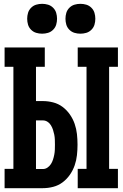

<svg xmlns="http://www.w3.org/2000/svg" viewBox="-20 -983 640 1003"><path d="M386 0V-101H432V-634H386V-735H596V-634H550V-101H596V0ZM4 0V-101H50V-634H4V-735H214V-634H168V-455H204Q231 -455 258 -448Q285 -441 307 -424.5Q329 -408 345 -385Q361 -362 370 -336Q379 -310 382 -282.5Q385 -255 385 -227Q385 -200 382 -172.5Q379 -145 370 -119Q361 -93 345 -70Q329 -47 307 -30.5Q285 -14 258 -7Q231 0 204 0ZM204 -100Q217 -100 228 -107.5Q239 -115 246 -126Q253 -137 257 -149.5Q261 -162 263.5 -175Q266 -188 266.5 -201Q267 -214 267 -227Q267 -240 266.5 -253.5Q266 -267 263.5 -279.5Q261 -292 257 -304.5Q253 -317 246 -328.5Q239 -340 228 -347Q217 -354 204 -354H168V-100ZM400 -807Q384 -807 369 -811.5Q354 -816 342.5 -827.5Q331 -839 326.5 -854Q322 -869 322 -885Q322 -901 326.5 -916Q331 -931 342.5 -942.5Q354 -954 369 -958.5Q384 -963 400 -963Q416 -963 431 -958.5Q446 -954 457.5 -942.5Q469 -931 473.5 -916Q478 -901 478 -885Q478 -869 473.5 -854Q469 -839 457.5 -827.5Q446 -816 431 -811.5Q416 -807 400 -807ZM200 -807Q184 -807 169 -811.5Q154 -816 142.5 -827.5Q131 -839 126.5 -854Q122 -869 122 -885Q122 -901 126.5 -916Q131 -931 142.5 -942.5Q154 -954 169 -958.5Q184 -963 200 -963Q216 -963 231 -958.5Q246 -954 257.5 -942.5Q269 -931 273.5 -916Q278 -901 278 -885Q278 -869 273.5 -854Q269 -839 257.5 -827.5Q246 -816 231 -811.5Q216 -807 200 -807Z"/></svg>

Font: Iosevka Slab Extended
Style: Bold
Weight: 700
Width: 7
Monospace: yes
Designer: Belleve Invis
Foundry: Belleve Invis
Version: Version 11.1.0; ttfautohint (v1.8.3)